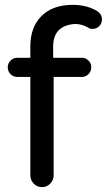

<svg xmlns="http://www.w3.org/2000/svg" viewBox="-20 -768 440 791"><path d="M285 -669Q199 -661 199 -576V-530H317Q333 -530 344.5 -518.5Q356 -507 356 -491Q356 -474 344.5 -462.5Q333 -451 317 -451H201V-46Q201 -26 187 -11.5Q173 3 153 3Q133 3 119 -11.5Q105 -26 105 -46V-451H52Q35 -451 23.5 -462.5Q12 -474 12 -491Q12 -507 23.5 -518.5Q35 -530 52 -530H105V-577Q105 -656 151 -702Q197 -748 280 -748Q312 -748 340 -740Q363 -733 381 -722Q400 -709 400 -688Q400 -672 389 -660.5Q378 -649 362 -649Q352 -649 348.5 -651Q345 -653 342 -655Q316 -669 293 -669Q289 -669 285 -669Z"/></svg>

Font: Sepalumica Med
Style: Regular
Weight: 500
Designer: Julieta Ulanovsky
Foundry: Julieta Ulanovsky
Version: Version 7.200